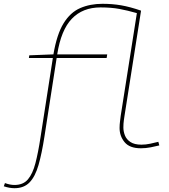

<svg xmlns="http://www.w3.org/2000/svg" viewBox="-94 -770 891 1010"><path d="M-18 220Q-44 220 -74 210L-68 193Q-41 203 -18 203Q28 203 53 173.5Q78 144 92.5 88Q107 32 119 -47L184 -465H58L60 -479L187 -484Q205 -590 240.5 -647.5Q276 -705 328 -727.5Q380 -750 445 -750Q497 -750 543.5 -742Q590 -734 648 -714L561 -161Q560 -154 557.5 -137Q555 -120 555 -99Q555 -79 563 -58Q571 -37 592 -23Q613 -9 650 -9Q673 -9 696 -14Q719 -19 739 -24L744 -5Q724 0 698.5 5Q673 10 647 10Q588 10 561.5 -22Q535 -54 535 -97Q535 -115 537.5 -133Q540 -151 541 -161L626 -701Q577 -715 534 -723Q491 -731 435 -731Q341 -731 284 -671.5Q227 -612 207 -484H470L467 -465H204L140 -53Q126 38 108.5 98.5Q91 159 61.5 189.5Q32 220 -18 220Z"/></svg>

Font: Georama Extra Expanded Thin
Style: Italic
Weight: 100
Width: 8
Italic angle: -9°
Designer: Jean-Baptiste Levee
Foundry: Production Type
Version: Version 1.000